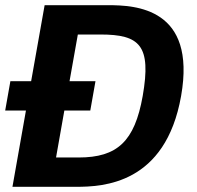

<svg xmlns="http://www.w3.org/2000/svg" viewBox="-60 -720 758 740"><path d="M-40 -294H40L-12 0H233C337 0 578 -10 638 -350C698 -690 461 -700 357 -700H112L60 -407H-20ZM156 -113 188 -294H288L308 -407H208L240 -587H327C479 -587 524 -545 490 -350C459 -175 392 -113 243 -113Z"/></svg>

Font: Uncut Sans
Style: Bold Italic
Weight: 700
Italic angle: -10°
Designer: Kasper Nordkvist
Foundry: Uncut Type
Version: Version 1.111;FEAKit 1.0